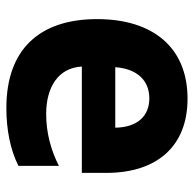

<svg xmlns="http://www.w3.org/2000/svg" viewBox="-23 -576 609 603"><g transform="rotate(-90 281.5 -274.5)"><path d="M244 -559C177 -559 113 -547 62 -521V-394C111 -419 166 -434 225 -434C308 -434 370 -397 374 -322H40V-246C40 -82 127 10 273 10C435 10 523 -100 523 -274C523 -457 426 -559 244 -559ZM182 -217H372C367 -148 330 -110 274 -110C219 -110 183 -147 182 -217Z"/></g></svg>

Font: Noto Sans Mono SemiCondensed ExtraBold
Style: Regular
Weight: 800
Width: 4
Designer: Monotype Design Team
Foundry: Monotype Imaging Inc.
Version: Version 2.014